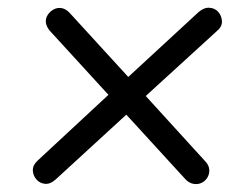

<svg xmlns="http://www.w3.org/2000/svg" viewBox="-20 -531 640 494"><path d="M124 -70Q110 -57 96.5 -58Q83 -59 74 -69Q65 -79 64.5 -92.5Q64 -106 77 -118L259 -287L108 -452Q99 -463 98 -473.5Q97 -484 103 -493Q109 -502 118.5 -507Q128 -512 139 -510Q150 -508 160 -497L310 -333L491 -500Q505 -512 519 -511Q533 -510 541.5 -500.5Q550 -491 551 -477Q552 -463 539 -452L355 -284L509 -115Q518 -105 518.5 -94Q519 -83 513.5 -74Q508 -65 498.5 -60.5Q489 -56 477.5 -58Q466 -60 456 -71L305 -236Z"/></svg>

Font: Nunito Medium
Style: Italic
Weight: 500
Designer: Vernon Adams
Foundry: Vernon Adams
Version: Version 3.601